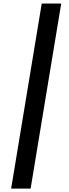

<svg xmlns="http://www.w3.org/2000/svg" viewBox="-20 -888 395 1103"><path d="M331.7 -867.9 155.9 195.3H44L219.8 -867.9Z"/></svg>

Font: Inter UI Semi Bold
Style: Italic
Weight: 600
Italic angle: -9.39999°
Designer: Rasmus Andersson
Foundry: rsms
Version: 3.2;8d6f07862